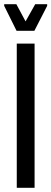

<svg xmlns="http://www.w3.org/2000/svg" viewBox="-36 -896 245 916"><path d="M44 0V-688H129V0ZM43 -749 -16 -868V-876H42L86 -794L132 -876H189V-868L128 -749Z"/></svg>

Font: Saira UltraCondensed SemiBold
Style: Regular
Weight: 600
Width: 1
Designer: Hector Gatti with collaboration of the Omnibus-Type team
Foundry: Omnibus-Type
Version: Version 1.101